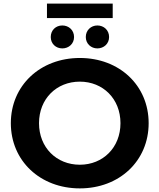

<svg xmlns="http://www.w3.org/2000/svg" viewBox="-20 -1032 883 1063"><path d="M422 11C641 11 803 -141 803 -350C803 -559 641 -711 422 -711C202 -711 40 -558 40 -350C40 -142 202 11 422 11ZM422 -120C293 -120 196 -215 196 -350C196 -485 293 -580 422 -580C550 -580 647 -485 647 -350C647 -215 550 -120 422 -120ZM519 -764C555 -764 584 -790 584 -827C584 -865 555 -891 519 -891C484 -891 455 -865 455 -827C455 -790 484 -764 519 -764ZM325 -764C361 -764 390 -790 390 -827C390 -865 361 -891 325 -891C289 -891 261 -865 261 -827C261 -790 289 -764 325 -764ZM604 -932V-1012H240V-932Z"/></svg>

Font: Montserrat-Alt1
Style: Bold
Weight: 700
Designer: Differentunic
Foundry: Differentunic
Version: Version 7.222